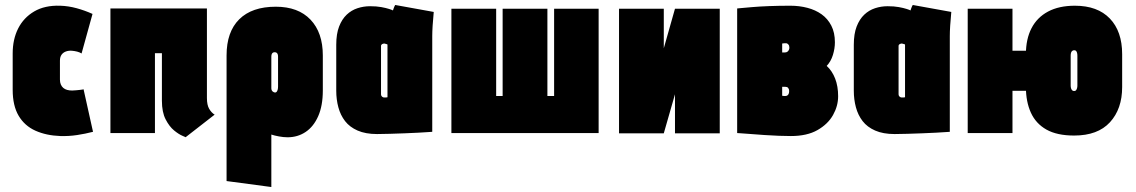

<svg xmlns="http://www.w3.org/2000/svg" viewBox="-20 -535 4566 772"><path d="M308 -320 352 -479Q321 -493 288 -502Q255 -511 222 -512Q160 -514 117.5 -489Q75 -464 53 -420.5Q31 -377 31 -320V-174Q31 -110 55 -69.5Q79 -29 122.5 -9.5Q166 10 223 12Q257 13 290 8Q323 3 354 -5L316 -176Q316 -176 312 -175Q308 -174 301 -173.5Q294 -173 286 -172Q278 -171 270 -171Q259 -171 250 -173.5Q241 -176 234.5 -181.5Q228 -187 224.5 -195.5Q221 -204 221 -215V-291Q221 -306 227.5 -315Q234 -324 245 -328Q256 -332 269 -331Q280 -330 290 -327.5Q300 -325 308 -320Z M812 -141V-501H424V0H603V-321H631V-130Q631 -84 646 -55Q661 -26 680 -10.5Q699 5 713.5 11Q728 17 726 17L843 -74Q830 -82 821 -97.5Q812 -113 812 -141Z M1278 -171V-312Q1278 -404 1228.5 -456Q1179 -508 1089 -508Q993 -508 942 -457.5Q891 -407 891 -312V193L1071 217V6Q1077 8 1085 10Q1093 12 1101.5 13.5Q1110 15 1118.5 16Q1127 17 1136 17Q1177 17 1209 -4.5Q1241 -26 1259.5 -68Q1278 -110 1278 -171ZM1098 -307V-187Q1098 -180 1096.5 -174.5Q1095 -169 1092.5 -166Q1090 -163 1086 -163Q1084 -163 1081.5 -164Q1079 -165 1076.5 -167Q1074 -169 1072.5 -172.5Q1071 -176 1071 -180V-307Q1071 -313 1072.5 -317Q1074 -321 1077 -323Q1080 -325 1084 -325Q1089 -325 1092 -323Q1095 -321 1096.5 -317Q1098 -313 1098 -307Z M1724 -487 1569 -515Q1565 -508 1562.5 -500.5Q1560 -493 1560 -493Q1557 -495 1544.5 -499Q1532 -503 1513 -506.5Q1494 -510 1468 -510Q1442 -510 1417.5 -502Q1393 -494 1374 -476Q1355 -458 1343.5 -428.5Q1332 -399 1332 -355V-170Q1332 -135 1340.5 -103.5Q1349 -72 1367.5 -48Q1386 -24 1418 -10Q1450 4 1496 4Q1519 4 1548 3Q1577 2 1607 1Q1637 0 1662.5 -1.5Q1688 -3 1703 -4Q1718 -5 1718 -5V-390Q1718 -407 1719.5 -431.5Q1721 -456 1724 -487ZM1512 -156V-350Q1512 -353 1513.5 -355Q1515 -357 1517 -358Q1519 -359 1521.5 -359.5Q1524 -360 1525 -360Q1526 -360 1527.5 -359.5Q1529 -359 1531 -358.5Q1533 -358 1535 -357.5Q1537 -357 1538 -356V-144Q1537 -144 1535 -143.5Q1533 -143 1531.5 -143Q1530 -143 1528.5 -143Q1527 -143 1525 -143Q1522 -143 1519 -144.5Q1516 -146 1514 -149Q1512 -152 1512 -156Z M2208 -500V-149H2181V-500H2001V-149H1975V-500H1795V0H2387V-500Z M2649 -500H2469V1H2649L2694 -156V1H2874V-500H2694L2649 -341Z M3304 -270Q3321 -288 3329 -314Q3337 -340 3337 -365Q3337 -404 3322.5 -432Q3308 -460 3283.5 -477.5Q3259 -495 3226.5 -503.5Q3194 -512 3158 -512Q3112 -512 3073 -510.5Q3034 -509 3005 -506.5Q2976 -504 2960 -502.5Q2944 -501 2944 -501V0Q2944 0 2959.5 1Q2975 2 3000.5 4Q3026 6 3055 8Q3084 10 3112 11Q3140 12 3160 12Q3225 12 3267 -12Q3309 -36 3329.5 -72.5Q3350 -109 3350 -148Q3350 -188 3338 -219Q3326 -250 3304 -270ZM3141 -361Q3144 -361 3146 -359.5Q3148 -358 3150 -356Q3152 -354 3153 -350.5Q3154 -347 3154 -343Q3154 -339 3152 -334.5Q3150 -330 3146 -327Q3142 -324 3135 -324H3125V-360Q3127 -360 3129 -360.5Q3131 -361 3133 -361Q3135 -361 3137 -361Q3139 -361 3141 -361ZM3138 -149Q3137 -149 3135.5 -149Q3134 -149 3132.5 -149Q3131 -149 3129 -149.5Q3127 -150 3125 -150V-186H3137Q3141 -186 3144 -185Q3147 -184 3149 -181.5Q3151 -179 3152 -176Q3153 -173 3153 -168Q3153 -162 3151 -157.5Q3149 -153 3145.5 -151Q3142 -149 3138 -149Z M3805 -487 3650 -515Q3646 -508 3643.5 -500.5Q3641 -493 3641 -493Q3638 -495 3625.5 -499Q3613 -503 3594 -506.5Q3575 -510 3549 -510Q3523 -510 3498.5 -502Q3474 -494 3455 -476Q3436 -458 3424.5 -428.5Q3413 -399 3413 -355V-170Q3413 -135 3421.5 -103.5Q3430 -72 3448.5 -48Q3467 -24 3499 -10Q3531 4 3577 4Q3600 4 3629 3Q3658 2 3688 1Q3718 0 3743.5 -1.5Q3769 -3 3784 -4Q3799 -5 3799 -5V-390Q3799 -407 3800.5 -431.5Q3802 -456 3805 -487ZM3593 -156V-350Q3593 -353 3594.5 -355Q3596 -357 3598 -358Q3600 -359 3602.5 -359.5Q3605 -360 3606 -360Q3607 -360 3608.5 -359.5Q3610 -359 3612 -358.5Q3614 -358 3616 -357.5Q3618 -357 3619 -356V-144Q3618 -144 3616 -143.5Q3614 -143 3612.5 -143Q3611 -143 3609.5 -143Q3608 -143 3606 -143Q3603 -143 3600 -144.5Q3597 -146 3595 -149Q3593 -152 3593 -156Z M3959 -331V-170H4195V-331ZM4492 -185V-317Q4492 -409 4442.5 -460.5Q4393 -512 4302 -512Q4238 -512 4194 -488.5Q4150 -465 4127.5 -421.5Q4105 -378 4105 -317V-185Q4105 -126 4125 -82Q4145 -38 4187.5 -14Q4230 10 4299 10Q4394 10 4443 -43.5Q4492 -97 4492 -185ZM4312 -311V-191Q4312 -185 4310.5 -180Q4309 -175 4306.5 -172Q4304 -169 4299 -169Q4294 -169 4291 -172Q4288 -175 4286.5 -180Q4285 -185 4285 -191V-311Q4285 -318 4286.5 -323Q4288 -328 4291.5 -330.5Q4295 -333 4299 -333Q4304 -333 4306.5 -330.5Q4309 -328 4310.5 -323Q4312 -318 4312 -311ZM3871 0H4051V-500H3871Z"/></svg>

Font: Advent Pro Black
Style: Regular
Weight: 900
Version: Version 3.000